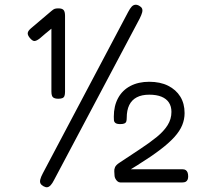

<svg xmlns="http://www.w3.org/2000/svg" viewBox="-20 -752 844 803"><path d="M162 27Q153 22 149.5 15.5Q146 9 148.5 -1.5Q151 -12 159 -27L516 -702Q524 -717 530.5 -724Q537 -731 545 -732Q553 -733 562 -728Q571 -723 574 -716.5Q577 -710 574.5 -700Q572 -690 564 -674L206 1Q199 15 192 22.5Q185 30 178 31Q171 32 162 27ZM223 -339Q213 -339 206.5 -342Q200 -345 197.5 -351.5Q195 -358 195 -369V-632Q183 -622 170.5 -612Q158 -602 146 -591Q133 -581 124.5 -580.5Q116 -580 105 -593Q95 -605 96 -614Q97 -623 110 -634L195 -706Q203 -713 208.5 -715Q214 -717 224 -717Q240 -717 246 -710Q252 -703 252 -686V-368Q252 -357 249.5 -350.5Q247 -344 240.5 -341.5Q234 -339 223 -339ZM483 11Q477 11 471.5 6.5Q466 2 462.5 -5Q459 -12 459 -18Q459 -26 458 -34.5Q457 -43 461 -52.5Q465 -62 479 -71Q527 -103 566.5 -129Q606 -155 635.5 -179Q665 -203 681 -228.5Q697 -254 697 -284Q697 -307 686.5 -323Q676 -339 655.5 -347.5Q635 -356 604 -356Q573 -356 552 -345Q531 -334 520.5 -312.5Q510 -291 510 -259Q510 -249 508 -243.5Q506 -238 500 -235.5Q494 -233 483 -233Q469 -233 463 -237.5Q457 -242 456.5 -249.5Q456 -257 456 -264Q456 -309 474 -342Q492 -375 525.5 -392.5Q559 -410 604 -410Q650 -410 683 -393.5Q716 -377 734 -348Q752 -319 752 -279Q752 -253 742 -228.5Q732 -204 709.5 -179Q687 -154 649.5 -125.5Q612 -97 556 -62L527 -44H744Q752 -44 757 -40.5Q762 -37 764.5 -30.5Q767 -24 767 -14Q767 -6 764.5 -0.5Q762 5 757 8Q752 11 743 11Z"/></svg>

Font: Fredoka Light
Style: Regular
Weight: 300
Designer: Ben Nathan
Foundry: Milena B. Brandão, Ben Nathan
Version: Version 2.001